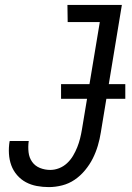

<svg xmlns="http://www.w3.org/2000/svg" viewBox="-20 -755 540 783"><path d="M179 8Q154 8 130 3.5Q106 -1 85.5 -12Q65 -23 49.5 -41Q34 -59 26 -81Q18 -103 16.5 -128Q15 -153 19 -178L20 -180H98L97 -179Q94 -156 96.5 -134Q99 -112 111 -95Q123 -78 143 -70Q163 -62 185 -62Q203 -62 221 -69Q239 -76 253.5 -89.5Q268 -103 278 -120Q288 -137 295 -154.5Q302 -172 306.5 -190Q311 -208 314 -226L387 -665H256L255 -735H477L391 -214Q387 -188 379 -161Q371 -134 358.5 -109Q346 -84 327 -61Q308 -38 284.5 -22Q261 -6 233.5 1Q206 8 179 8ZM491 -352H229V-412H491Z"/></svg>

Font: Iosevka Fixed
Style: Italic
Weight: 400
Italic angle: -9°
Monospace: yes
Designer: Belleve Invis
Foundry: Belleve Invis
Version: Version 33.2.4